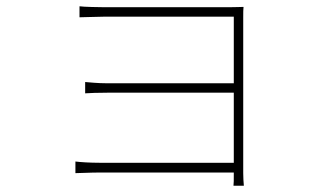

<svg xmlns="http://www.w3.org/2000/svg" viewBox="-20 -553 1040 611"><path d="M756 38C755 26 754 14 754 -2V-497C754 -514 754 -523 755 -531C744 -531 730 -530 708 -530H314C298 -530 245 -531 233 -533V-498C245 -498 298 -500 314 -500H724V-288H320C290 -288 264 -291 251 -292V-256C267 -257 290 -258 321 -258H724V-35H298C265 -35 236 -37 220 -39V-2C236 -2 265 -4 299 -4H724V-1C724 21 724 30 723 38Z"/></svg>

Font: Source Han Sans CN ExtraLight
Style: Regular
Weight: 250
Designer: Ryoko NISHIZUKA (kana & ideographs); Paul D. Hunt (Latin, Greek & Cyrillic); Wenlong ZHANG (bopomofo); Sandoll Communica
Foundry: Adobe Systems Incorporated
Version: Version 1.004;PS 1.004;hotconv 16.6.51;makeotf.lib2.5.65220